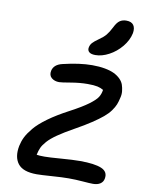

<svg xmlns="http://www.w3.org/2000/svg" viewBox="-101 -1037 844 1097"><g transform="rotate(10 321.0 -488.0)"><path d="M400.9 -740.2Q375.5 -740.2 364.3 -750.2Q353 -760.3 356.9 -777.8Q359.9 -792.5 370.1 -804Q380.4 -815.4 402.8 -831.1Q430.2 -849.6 444.6 -866.9Q459 -884.3 474.1 -914.1Q488.3 -943.4 504.2 -954.1Q520 -964.8 542 -964.8Q571.8 -964.8 584 -947.5Q596.2 -930.2 590.8 -899.9Q582 -858.4 551.3 -821Q520.5 -783.7 479.7 -762Q439 -740.2 400.9 -740.2ZM189 -11.2Q109.4 -11.2 79.8 -49.6Q50.3 -87.9 63 -153.8Q68.8 -181.2 80.8 -205.6Q92.8 -230 118.9 -261.5Q145 -293 193.8 -328.4Q242.7 -363.8 313 -400.9Q379.9 -436.5 415.8 -463.1Q451.7 -489.7 463.6 -508.5Q475.6 -527.3 479 -551.8Q463.9 -561 444.1 -565.4Q424.3 -569.8 387.2 -569.8Q341.3 -569.8 289.3 -560.8Q237.3 -551.8 224.1 -551.8Q197.3 -551.8 179.9 -566.4Q162.6 -581.1 168 -607.9Q176.3 -646 226.1 -657.2Q321.8 -680.2 394 -680.2Q435.5 -680.2 468.3 -674.1Q501 -668 522.5 -657.5Q543.9 -647 558.8 -632.1Q573.7 -617.2 579.6 -599.9Q585.4 -582.5 587.4 -563.2Q589.4 -543.9 584 -523.9Q579.1 -501.5 572.3 -484.4Q565.4 -467.3 550.5 -446.5Q535.6 -425.8 511.7 -405.8Q487.8 -385.7 449.7 -360.4Q411.6 -335 357.9 -305.2Q300.8 -273.4 264.9 -248.5Q229 -223.6 209.7 -201.7Q190.4 -179.7 182.9 -162.8Q175.3 -146 169.9 -121.1Q184.1 -118.2 215.8 -118.2Q242.7 -118.2 310.8 -123.5Q378.9 -128.9 420.9 -128.9Q504.9 -128.9 544.9 -112.1Q585 -95.2 577.1 -54.2Q573.7 -34.7 557.4 -23.9Q541 -13.2 515.1 -13.2Q497.1 -13.2 455.8 -16.6Q414.6 -20 373 -20Q337.9 -20 275.9 -15.6Q213.9 -11.2 189 -11.2Z"/></g></svg>

Font: Shantell Sans Irregular
Style: Italic
Weight: 500
Italic angle: -11.31°
Designer: Stephen Nixon, Anya Danilova, Shantell Martin
Foundry: Arrow Type
Version: Version 1.006;[9816181b4]